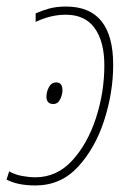

<svg xmlns="http://www.w3.org/2000/svg" viewBox="-31 -557 397 587"><path d="M160 -281Q160 -305 141 -305Q126 -305 118.5 -290.5Q111 -276 111 -262Q111 -239 132 -239Q146 -239 153 -253.5Q160 -268 160 -281ZM315 -359Q315 -537 171 -537Q141 -537 118 -530.5Q95 -524 78 -516V-490Q124 -512 170 -512Q229 -512 258.5 -471Q288 -430 288 -357Q288 -275 262.5 -196.5Q237 -118 190 -66.5Q143 -15 77 -15Q58 -15 36.5 -19Q15 -23 -3 -33L-11 -8Q23 10 77 10Q155 10 207.5 -47Q260 -104 287.5 -189Q315 -274 315 -359Z"/></svg>

Font: Noto Sans Display SemiCondensed Thin
Style: Italic
Weight: 250
Width: 4
Designer: Monotype Design team
Foundry: Monotype Imaging Inc.
Version: 1.000